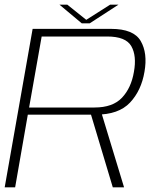

<svg xmlns="http://www.w3.org/2000/svg" viewBox="-23 -798 670 818"><path d="M-3 0H41.5L95.5 -309.5H385Q482.5 -309.5 530.8 -360.8Q579 -412 592.5 -492Q606.5 -571.5 576.5 -623.2Q546.5 -675 450 -675H116ZM457.5 0H505.5L406 -327.5L360.5 -323.5ZM101 -340 154.5 -642.5H433.5Q513 -642.5 536.5 -601.2Q560 -560 547.5 -491.5Q536 -423.5 496.8 -381.8Q457.5 -340 380 -340ZM325.5 -698.5H359L481.5 -778H446L344.5 -713.5L264 -778H230.5Z"/></svg>

Font: Anybody SemiExpanded ExtraLight
Style: Italic
Weight: 250
Width: 6
Italic angle: -10°
Version: Version 1.113;gftools[0.9.25]